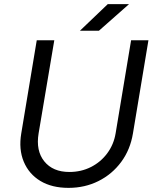

<svg xmlns="http://www.w3.org/2000/svg" viewBox="-20 -895 748 930"><path d="M312 15Q231 15 175.5 -18.5Q120 -52 95 -112Q70 -172 83 -249L158 -700H243L167 -249Q153 -165 194.5 -113.5Q236 -62 316 -62Q373 -62 420.5 -86Q468 -110 499.5 -152.5Q531 -195 540 -249L615 -700H699L624 -249Q611 -170 567 -110.5Q523 -51 457 -18Q391 15 312 15ZM367 -746 502 -875H605L459 -746Z"/></svg>

Font: Figtree
Style: Italic
Weight: 400
Italic angle: -9.5°
Foundry: Erik Kennedy
Version: Version 2.001; ttfautohint (v1.8.4.7-5d5b);gftools[0.9.27]